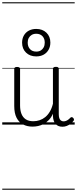

<svg xmlns="http://www.w3.org/2000/svg" viewBox="-20 -1111 686 1712"><path d="M270 18Q222 18 185 -1.5Q148 -21 127.5 -61.5Q107 -102 107 -166V-496Q107 -505 113 -509.5Q119 -514 132 -514Q146 -514 152.5 -509.5Q159 -505 159 -496V-171Q159 -127 171.5 -95.5Q184 -64 210 -47Q236 -30 277 -30Q306 -30 333 -39Q360 -48 383 -66.5Q406 -85 424 -115Q442 -145 452 -186V-496Q452 -506 458.5 -510.5Q465 -515 479 -515Q492 -515 498 -510.5Q504 -506 504 -496V-93Q504 -73 508.5 -58.5Q513 -44 523 -36.5Q533 -29 547 -29Q557 -29 567 -32.5Q577 -36 587 -43Q597 -50 607 -61Q613 -67 620 -66.5Q627 -66 633 -59Q638 -54 639.5 -47Q641 -40 636 -34Q625 -19 609 -7Q593 5 575 12Q557 19 537 19Q517 19 502 13Q487 7 476 -5Q465 -17 459 -35Q453 -53 452 -76V-97Q437 -63 415.5 -41Q394 -19 370 -6Q346 7 320.5 12.5Q295 18 270 18ZM303 -608Q247 -608 212 -642Q177 -676 177 -731Q177 -767 193 -795Q209 -823 237.5 -838Q266 -853 303 -853Q359 -853 394 -819.5Q429 -786 429 -731Q429 -695 413 -667Q397 -639 369 -623.5Q341 -608 303 -608ZM303 -651Q327 -651 343.5 -661Q360 -671 369.5 -689Q379 -707 379 -731Q379 -767 358.5 -788.5Q338 -810 303 -810Q280 -810 263 -800Q246 -790 236.5 -772.5Q227 -755 227 -731Q227 -695 247.5 -673Q268 -651 303 -651ZM0 571H646V581H0ZM0 -20H646V0H0ZM0 -505H646V-500H0ZM0 -1091H646V-1081H0Z"/></svg>

Font: Playwrite PT Guides
Style: Regular
Weight: 400
Designer: Veronika Burian, José Scaglione
Foundry: TypeTogether
Version: Version 1.003